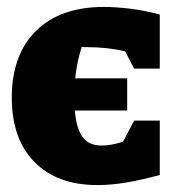

<svg xmlns="http://www.w3.org/2000/svg" viewBox="-20 -523 521 554"><path d="M261 11Q145 11 79.5 -55.5Q14 -122 14 -241Q14 -365 84 -434Q154 -503 280 -503Q313 -503 355 -498Q397 -493 441 -481V-325H367L341 -375Q315 -381 287.5 -384Q260 -387 230 -387Q226 -387 223 -387Q220 -387 216 -388Q202 -346 197 -297H347V-204H196Q200 -153 218 -128Q236 -103 273 -103Q300 -103 335 -114L367 -175H441V-18Q389 -4 345 3.5Q301 11 261 11Z"/></svg>

Font: Piazzolla ExtraBold
Style: Regular
Weight: 800
Designer: Juan Pablo del Peral
Foundry: Huerta Tipografica
Version: Version 1.330